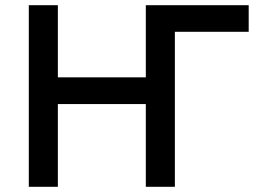

<svg xmlns="http://www.w3.org/2000/svg" viewBox="-20 -720 1006 740"><path d="M654 -597.5 542 -700H938.5V-597.5ZM91 0V-700H203V-422H542V-700H654V0H542V-319H203V0Z"/></svg>

Font: Geologica Roman
Style: Regular
Weight: 400
Designer: Sindre Bremnes, Frode Helland
Foundry: Monokrom Skriftforlag AS
Version: Version 1.010;gftools[0.9.28]